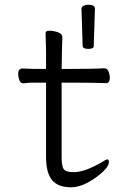

<svg xmlns="http://www.w3.org/2000/svg" viewBox="-20 -775 540 813"><path d="M330 -580 325 -738Q325 -746 334 -750.5Q343 -755 353 -755Q382 -755 382 -739L377 -580Q377 -568 354 -568Q331 -568 330 -580ZM281 18Q225 18 200 -13Q175 -44 175 -110V-425H111Q91 -424 79 -422Q67 -422 62 -435.5Q57 -449 57 -461Q57 -485 75 -485Q105 -483 175 -483V-559Q173 -615 173 -635Q173 -645 189 -645Q206 -645 225 -638.5Q244 -632 244 -617Q242 -563 241 -483Q383 -483 422 -486Q434 -486 439.5 -472.5Q445 -459 445 -446Q445 -423 429 -423Q409 -423 390 -424Q371 -425 241 -425V-108Q241 -70 250.5 -58Q260 -46 292 -46Q338 -46 411 -88Q428 -100 435 -100Q441 -100 441 -89Q441 -64 388 -25Q329 18 281 18Z"/></svg>

Font: Moon Stars Kai T HW
Style: Regular
Weight: 400
Designer: GuiWonder
Version: Version 1.101